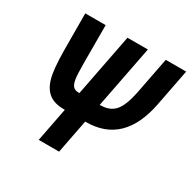

<svg xmlns="http://www.w3.org/2000/svg" viewBox="-148 -806 951 952"><g transform="rotate(30 327.0 -329.5)"><path d="M344.7 -193.8 307.1 0H190.4L228 -193.8H223.1Q169.4 -193.8 138.2 -217Q106.9 -240.2 92.8 -289.1Q78.6 -337.9 77.6 -447.3L76.7 -658.7H193.4L193.8 -445.3Q193.8 -376.5 198.2 -350.3Q202.6 -324.2 213.1 -313Q223.6 -301.8 244.6 -301.8H249L318.4 -658.7H435.1L365.7 -301.8H370.1Q422.9 -301.8 451.4 -334.2Q480 -366.7 496.1 -445.3L537.6 -658.7H654.3L613.3 -447.3Q563.5 -193.8 349.6 -193.8Z"/></g></svg>

Font: Liberation Mono
Style: Bold Italic
Weight: 700
Italic angle: -12°
Monospace: yes
Designer: Steve Matteson
Foundry: Ascender Corporation
Version: Version 2.1.5